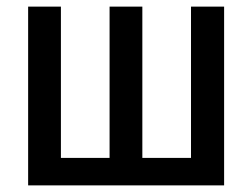

<svg xmlns="http://www.w3.org/2000/svg" viewBox="-20 -560 762 580"><path d="M657 -540V0H65V-540H164V-83H311V-540H410V-83H557V-540Z"/></svg>

Font: Avrile Sans Condensed Medium
Style: Regular
Weight: 500
Width: 3
Designer: Monotype Design Team
Foundry: Monotype Imaging Inc.
Version: Version 2.001;September 10, 2019;FontCreator 11.5.0.2425 64-